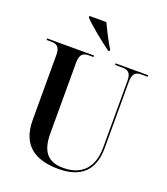

<svg xmlns="http://www.w3.org/2000/svg" viewBox="-166 -1045 1017 1170"><g transform="rotate(20 342.5 -460.5)"><path d="M389 -771H399V-781C371 -826 341 -886 320 -931H210V-921C241 -886 334 -811 389 -771ZM351 10C499 10 573 -64 573 -207V-635C573 -692 595 -704 630 -704H670V-714H459V-704H504C542 -704 563 -692 563 -638V-206C563 -80 499 -6 376 -6C288 -6 231 -47 231 -175V-635C231 -692 253 -704 291 -704H319V-714H15V-704H43C80 -704 102 -692 102 -639V-217C102 -54 198 10 351 10Z"/></g></svg>

Font: Noto Serif Display SemiCondensed SemiBold
Style: Regular
Weight: 600
Width: 4
Designer: Monotype Design Team
Foundry: Monotype Imaging Inc.
Version: Version 2.009